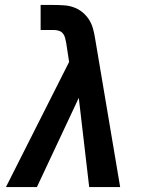

<svg xmlns="http://www.w3.org/2000/svg" viewBox="-20 -755 640 775"><path d="M4 0 259 -505 247 -583Q247 -583 247 -583Q247 -583 247 -583Q247 -583 247 -583Q247 -583 247 -583Q245 -593 242.5 -603Q240 -613 233.5 -620.5Q227 -628 217 -631Q207 -634 196 -634H144V-735H196Q218 -735 239 -733.5Q260 -732 279 -725Q298 -718 313.5 -705Q329 -692 339.5 -675.5Q350 -659 355.5 -639Q361 -619 364 -599L465 0H340L298 -360L129 0Z"/></svg>

Font: Iosevka Slab Extended Oblique
Style: Bold
Weight: 700
Width: 7
Italic angle: -9°
Monospace: yes
Designer: Belleve Invis
Foundry: Belleve Invis
Version: Version 11.1.1; ttfautohint (v1.8.3)